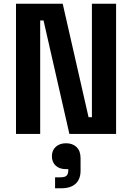

<svg xmlns="http://www.w3.org/2000/svg" viewBox="-20 -720 710 1032"><path d="M66 0V-700H317L456 -90H474V-700H604V0H353L214 -610H196V0ZM276 292V233H306Q329 233 338 224Q347 215 347 195V189H334Q299 189 279 170Q259 151 259 120Q259 88 280 69Q301 50 335 50Q370 50 391.5 70.5Q413 91 413 130V198Q413 243 386.5 267.5Q360 292 309 292Z"/></svg>

Font: Space Grotesk Light
Style: Bold
Weight: 700
Version: Version 2.000